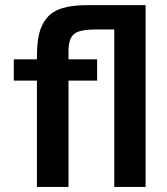

<svg xmlns="http://www.w3.org/2000/svg" viewBox="-20 -734 657 754"><path d="M249 0V-417.5H361.3V-501H249V-533.7C249 -565.9 256.3 -587.9 270.5 -600.1C284.7 -612.3 313 -618.2 355 -618.2H428.7V0H551.8V-713.9H327.6C245.1 -713.9 193.4 -699.7 163.6 -663.1C134.3 -627.4 125 -582 125 -506.3V-501H34.2V-417.5H125V0Z"/></svg>

Font: Ride
Style: Bold
Weight: 700
Version: Version 3.000